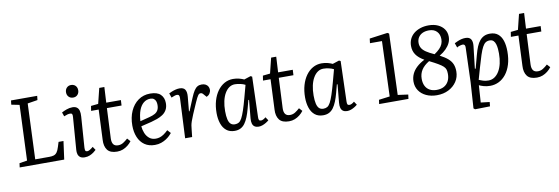

<svg xmlns="http://www.w3.org/2000/svg" viewBox="-65 -1263 5822 2000"><g transform="rotate(-10 2846.0 -263.0)"><path d="M58 -44 140 -57 164 -642 79 -659 84 -703H361L356 -659L250 -642L226 -55H376Q403 -55 422.5 -61Q442 -67 456 -85.5Q470 -104 481 -141L497 -192H549L523 0H52Z M690 -420Q692 -443 687 -452Q682 -461 665 -461Q652 -461 637 -457Q622 -453 601 -444L586 -487Q605 -498 637 -510Q669 -522 702 -522Q729 -522 746.5 -510Q764 -498 771 -473.5Q778 -449 775 -410L752 -87Q751 -65 755 -54.5Q759 -44 775 -44Q787 -44 802.5 -53Q818 -62 838 -79L862 -43Q852 -33 834 -19.5Q816 -6 792 4Q768 14 739 14Q708 14 691 1.5Q674 -11 668 -32Q662 -53 664 -77ZM663 -686Q663 -715 681 -734Q699 -753 728 -753Q747 -753 761.5 -744.5Q776 -736 784 -721.5Q792 -707 792 -687Q792 -658 774.5 -639Q757 -620 728 -620Q699 -620 681 -638.5Q663 -657 663 -686Z M895 -502 972 -510 1012 -672H1066L1057 -508H1212L1209 -451H1054L1039 -134Q1037 -92 1052.5 -70.5Q1068 -49 1103 -49Q1133 -49 1157.5 -64.5Q1182 -80 1206 -102L1236 -69Q1219 -46 1195 -27Q1171 -8 1143 3Q1115 14 1082 14Q1009 14 979 -25.5Q949 -65 953 -133L967 -451H887Z M1523 -522Q1598 -522 1633 -487.5Q1668 -453 1668 -396Q1668 -354 1651.5 -325Q1635 -296 1607.5 -278Q1580 -260 1548 -248.5Q1516 -237 1485 -229L1374 -202Q1377 -165 1391 -130Q1405 -95 1432.5 -72Q1460 -49 1501 -49Q1524 -49 1544.5 -55.5Q1565 -62 1586.5 -76.5Q1608 -91 1633 -115L1665 -80Q1656 -69 1640.5 -53.5Q1625 -38 1601.5 -22.5Q1578 -7 1548 3.5Q1518 14 1481 14Q1417 14 1372.5 -17Q1328 -48 1305.5 -102.5Q1283 -157 1283 -225Q1283 -311 1313 -378Q1343 -445 1397 -483.5Q1451 -522 1523 -522ZM1579 -393Q1579 -414 1573 -431Q1567 -448 1553 -458.5Q1539 -469 1516 -469Q1475 -469 1444 -443.5Q1413 -418 1395.5 -371Q1378 -324 1374 -256L1475 -282Q1510 -291 1533 -304Q1556 -317 1567.5 -338.5Q1579 -360 1579 -393Z M1822 -420Q1823 -441 1817 -450.5Q1811 -460 1795 -460Q1785 -460 1771 -455.5Q1757 -451 1736 -442L1720 -489Q1731 -495 1750.5 -503Q1770 -511 1792 -516.5Q1814 -522 1834 -522Q1877 -522 1893 -496Q1909 -470 1904 -420L1890 -270L1896 -269L1952 -404Q1970 -448 1987 -474Q2004 -500 2023 -511Q2042 -522 2068 -522Q2093 -522 2110 -512.5Q2127 -503 2135.5 -487.5Q2144 -472 2144 -454Q2144 -433 2132 -414.5Q2120 -396 2098 -386L2075 -412Q2064 -426 2057 -430Q2050 -434 2041 -434Q2034 -434 2028 -431Q2022 -428 2015 -419Q2008 -410 1999.5 -393Q1991 -376 1978 -347Q1946 -275 1928 -232Q1910 -189 1901.5 -164Q1893 -139 1890 -121.5Q1887 -104 1885 -82L1876 0H1802Z M2588 -87Q2587 -63 2592.5 -54Q2598 -45 2613 -45Q2624 -45 2637 -51.5Q2650 -58 2664 -70L2688 -34Q2677 -24 2658.5 -12.5Q2640 -1 2619.5 6.5Q2599 14 2578 14Q2553 14 2536 3Q2519 -8 2512.5 -30.5Q2506 -53 2509 -86L2527 -278L2520 -279L2497 -192Q2484 -143 2468.5 -104.5Q2453 -66 2433.5 -39.5Q2414 -13 2387.5 0.5Q2361 14 2325 14Q2272 14 2237.5 -14Q2203 -42 2186.5 -91Q2170 -140 2170 -201Q2170 -272 2187 -330.5Q2204 -389 2235 -432Q2266 -475 2308 -498.5Q2350 -522 2400 -522Q2436 -522 2466.5 -513.5Q2497 -505 2515 -496L2585 -519L2601 -511ZM2339 -53Q2363 -53 2380.5 -63.5Q2398 -74 2413 -102Q2428 -130 2445 -180.5Q2462 -231 2484 -313L2518 -439Q2498 -450 2467.5 -457Q2437 -464 2409 -464Q2376 -464 2349 -445.5Q2322 -427 2302 -392.5Q2282 -358 2271.5 -310.5Q2261 -263 2261 -206Q2261 -153 2269 -119Q2277 -85 2294 -69Q2311 -53 2339 -53Z M2713 -502 2790 -510 2830 -672H2884L2875 -508H3030L3027 -451H2872L2857 -134Q2855 -92 2870.5 -70.5Q2886 -49 2921 -49Q2951 -49 2975.5 -64.5Q3000 -80 3024 -102L3054 -69Q3037 -46 3013 -27Q2989 -8 2961 3Q2933 14 2900 14Q2827 14 2797 -25.5Q2767 -65 2771 -133L2785 -451H2705Z M3524 -87Q3523 -63 3528.5 -54Q3534 -45 3549 -45Q3560 -45 3573 -51.5Q3586 -58 3600 -70L3624 -34Q3613 -24 3594.5 -12.5Q3576 -1 3555.5 6.5Q3535 14 3514 14Q3489 14 3472 3Q3455 -8 3448.5 -30.5Q3442 -53 3445 -86L3463 -278L3456 -279L3433 -192Q3420 -143 3404.5 -104.5Q3389 -66 3369.5 -39.5Q3350 -13 3323.5 0.5Q3297 14 3261 14Q3208 14 3173.5 -14Q3139 -42 3122.5 -91Q3106 -140 3106 -201Q3106 -272 3123 -330.5Q3140 -389 3171 -432Q3202 -475 3244 -498.5Q3286 -522 3336 -522Q3372 -522 3402.5 -513.5Q3433 -505 3451 -496L3521 -519L3537 -511ZM3275 -53Q3299 -53 3316.5 -63.5Q3334 -74 3349 -102Q3364 -130 3381 -180.5Q3398 -231 3420 -313L3454 -439Q3434 -450 3403.5 -457Q3373 -464 3345 -464Q3312 -464 3285 -445.5Q3258 -427 3238 -392.5Q3218 -358 3207.5 -310.5Q3197 -263 3197 -206Q3197 -153 3205 -119Q3213 -85 3230 -69Q3247 -53 3275 -53Z M3997 -641H3870L3876 -689L4067 -715L4084 -705L4061 -60L4170 -45L4164 0H3854L3860 -44L3976 -59Z M4247 -167Q4247 -210 4264 -247.5Q4281 -285 4315 -316.5Q4349 -348 4398 -373Q4340 -406 4313 -445.5Q4286 -485 4286 -538Q4286 -578 4301.5 -611Q4317 -644 4345.5 -667.5Q4374 -691 4414 -704.5Q4454 -718 4503 -718Q4559 -718 4601 -698.5Q4643 -679 4666.5 -645Q4690 -611 4690 -566Q4690 -531 4675.5 -500Q4661 -469 4633 -440.5Q4605 -412 4563 -387Q4615 -360 4646.5 -332.5Q4678 -305 4691.5 -272Q4705 -239 4705 -196Q4705 -136 4673.5 -88.5Q4642 -41 4588 -13.5Q4534 14 4464 14Q4401 14 4351.5 -9Q4302 -32 4274.5 -73Q4247 -114 4247 -167ZM4444 -350Q4388 -316 4362 -275Q4336 -234 4336 -182Q4336 -137 4352 -105.5Q4368 -74 4398.5 -57.5Q4429 -41 4471 -41Q4516 -41 4547.5 -58Q4579 -75 4596.5 -107.5Q4614 -140 4614 -185Q4614 -212 4608.5 -230.5Q4603 -249 4585.5 -265.5Q4568 -282 4534 -302Q4500 -322 4444 -350ZM4369 -555Q4369 -526 4382.5 -502Q4396 -478 4427.5 -456.5Q4459 -435 4513 -411Q4547 -434 4568.5 -456Q4590 -478 4600 -502Q4610 -526 4610 -553Q4610 -605 4580 -635.5Q4550 -666 4498 -666Q4458 -666 4429.5 -652.5Q4401 -639 4385 -614Q4369 -589 4369 -555Z M4844 -424Q4845 -441 4838.5 -450Q4832 -459 4820 -459Q4808 -459 4788 -453.5Q4768 -448 4757 -439L4740 -487Q4756 -495 4774 -503Q4792 -511 4813.5 -516.5Q4835 -522 4858 -522Q4900 -522 4916 -496.5Q4932 -471 4927 -425L4900 -190L4908 -188L4945 -326Q4958 -376 4973.5 -413Q4989 -450 5009.5 -474Q5030 -498 5056 -510Q5082 -522 5117 -522Q5169 -522 5201.5 -495.5Q5234 -469 5249.5 -421.5Q5265 -374 5265 -308Q5265 -231 5246.5 -171Q5228 -111 5195 -69.5Q5162 -28 5119 -7Q5076 14 5027 14Q4990 14 4959 5Q4928 -4 4911 -13L4899 168L4992 179L4987 224L4829 227L4814 215L4832 -61ZM5102 -453Q5077 -453 5059 -441Q5041 -429 5025.5 -400Q5010 -371 4993 -320Q4976 -269 4954 -191L4919 -68Q4938 -60 4963 -52Q4988 -44 5020 -44Q5055 -44 5083.5 -63Q5112 -82 5132.5 -116Q5153 -150 5164 -197.5Q5175 -245 5175 -302Q5175 -324 5173 -350Q5171 -376 5164 -400Q5157 -424 5142.5 -438.5Q5128 -453 5102 -453Z M5335 -502 5412 -510 5452 -672H5506L5497 -508H5652L5649 -451H5494L5479 -134Q5477 -92 5492.5 -70.5Q5508 -49 5543 -49Q5573 -49 5597.5 -64.5Q5622 -80 5646 -102L5676 -69Q5659 -46 5635 -27Q5611 -8 5583 3Q5555 14 5522 14Q5449 14 5419 -25.5Q5389 -65 5393 -133L5407 -451H5327Z"/></g></svg>

Font: Literata 18pt
Style: Italic
Weight: 400
Italic angle: -2°
Designer: Latin by Veronika Burian and Jose Scaglione. Greek by Irene Vlachou. Cyrillic by Vera Evstafieva
Foundry: TypeTogether
Version: Version 3.103;gftools[0.9.29]